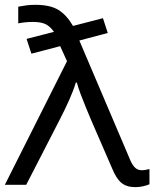

<svg xmlns="http://www.w3.org/2000/svg" viewBox="-27 -768 641 798"><path d="M82 0H-6.8L251.5 -513.7L223.1 -576.2L103.5 -544.9L83.5 -606.4L197.3 -635.7Q180.7 -659.2 161.6 -668Q142.6 -676.8 110.8 -676.8Q90.3 -676.8 75.2 -675Q60.1 -673.3 48.8 -670.9V-740.2Q64 -743.2 81.5 -745.6Q99.1 -748 119.1 -748Q181.6 -748 216.1 -726.6Q250.5 -705.1 276.4 -660.2L400.9 -692.4L420.9 -630.9L302.7 -599.6L509.8 -113.3Q520 -86.4 532 -73.5Q543.9 -60.5 562 -60.5Q570.3 -60.5 579.8 -62.3Q589.4 -64 594.2 -65.4V-2Q582 2.9 567.1 6.3Q552.2 9.8 535.2 9.8Q499 9.8 477.3 -8.3Q455.6 -26.4 438.5 -69.3L351.6 -269.5Q341.8 -293 329.8 -321.8Q317.9 -350.6 307.6 -378.2Q297.4 -405.8 292.5 -424.8H288.1Q277.8 -390.6 260.5 -352.1Q243.2 -313.5 223.1 -274.4Z"/></svg>

Font: Lunasima
Style: Regular
Weight: 400
Designer: The DocRepair Project, Monotype Design Team
Foundry: Google
Version: Version 2.009